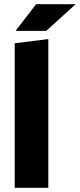

<svg xmlns="http://www.w3.org/2000/svg" viewBox="-20 -894 380 914"><path d="M50 -688 210 -708V0H50ZM152 -874H340L200 -747Q200 -747 185.5 -747Q171 -747 149 -747Q127 -747 105 -747Q83 -747 68.5 -747Q54 -747 54 -747Z"/></svg>

Font: Roundo Variable
Style: Regular
Weight: 200
Designer: Shiva Nallaperumal
Foundry: Indian Type Foundry
Version: Version 2.000